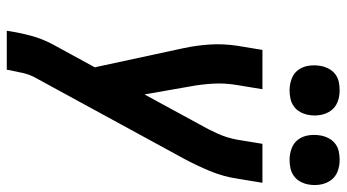

<svg xmlns="http://www.w3.org/2000/svg" viewBox="-242 -754 997 552"><g transform="rotate(90 256.0 -478.5)"><path d="M69 0 70 -7Q75 -39 83.5 -70.5Q92 -102 108 -132L174 -253L119 -508Q111 -545 108.5 -583.5Q106 -622 112 -662L124 -735H237L225 -662Q219 -627 221 -593Q223 -559 229 -527L252 -396L338 -554Q353 -580 365 -607Q377 -634 382 -662L394 -735H506L494 -662Q488 -622 472 -583.5Q456 -545 436 -508L206 -86Q195 -67 190.5 -47Q186 -27 182 -7L181 0ZM440 -813Q423 -813 407 -819Q391 -825 381.5 -838Q372 -851 369.5 -868Q367 -885 370 -902Q372 -914 378 -925.5Q384 -937 394 -944.5Q404 -952 416 -954.5Q428 -957 440 -957Q458 -957 473.5 -951Q489 -945 498.5 -932Q508 -919 511 -902Q514 -885 511 -868Q509 -856 503 -844.5Q497 -833 486.5 -825.5Q476 -818 464 -815.5Q452 -813 440 -813ZM240 -813Q223 -813 207 -819Q191 -825 181.5 -838Q172 -851 169.5 -868Q167 -885 170 -902Q172 -914 178 -925.5Q184 -937 194 -944.5Q204 -952 216 -954.5Q228 -957 240 -957Q258 -957 273.5 -951Q289 -945 298.5 -932Q308 -919 311 -902Q314 -885 311 -868Q309 -856 303 -844.5Q297 -833 286.5 -825.5Q276 -818 264 -815.5Q252 -813 240 -813Z"/></g></svg>

Font: Iosevka Curly Oblique
Style: Bold
Weight: 700
Italic angle: -9°
Monospace: yes
Designer: Belleve Invis
Foundry: Belleve Invis
Version: Version 11.1.0; ttfautohint (v1.8.3)